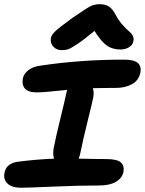

<svg xmlns="http://www.w3.org/2000/svg" viewBox="-20 -927 686 908"><path d="M272 -689.9Q247.6 -689.9 232.7 -705.8Q217.8 -721.7 220.2 -744.1Q221.7 -759.8 240 -777.8Q258.3 -795.9 323.2 -842.8Q335 -850.6 353.3 -863Q371.6 -875.5 378.7 -880.1Q385.7 -884.8 397.5 -891.8Q409.2 -898.9 415.8 -901.1Q422.4 -903.3 431.4 -905.3Q440.4 -907.2 450.2 -907.2Q479 -907.2 496.1 -895.5Q513.2 -883.8 526.9 -856.9Q541 -830.6 559.3 -809.8Q577.6 -789.1 589.1 -780Q600.6 -771 607.2 -759Q613.8 -747.1 610.8 -731.9Q607.4 -714.4 590.1 -703.6Q572.8 -692.9 549.8 -692.9Q512.2 -692.9 485.6 -711.2Q459 -729.5 426.8 -780.8Q375.5 -738.3 344 -717.5Q312.5 -696.8 300.5 -693.4Q288.6 -689.9 272 -689.9ZM80.1 -39.1Q36.6 -39.1 15.9 -58.6Q-4.9 -78.1 1 -108.9Q9.3 -154.3 64 -162.1Q150.4 -173.3 235.8 -176.8Q229 -195.3 233.9 -227.1Q244.1 -278.8 265.6 -366.7Q287.1 -454.6 293 -482.9Q293.9 -490.7 297.9 -502Q277.3 -500 243.7 -496.6Q210 -493.2 190.7 -491.7Q171.4 -490.2 152.8 -490.2Q113.8 -490.2 98.1 -508.1Q82.5 -525.9 87.9 -555.2Q92.3 -578.6 114.3 -595.2Q136.2 -611.8 168.9 -616.2Q359.4 -645 564.9 -645Q613.3 -645 631.3 -629.6Q649.4 -614.3 644 -583Q635.7 -546.4 604.2 -528.8Q572.8 -511.2 525.9 -511.2Q467.3 -511.2 418.9 -509.8Q425.8 -491.7 420.9 -465.8Q417 -445.3 395 -356.7Q373 -268.1 359.9 -203.1Q356.9 -188 352.1 -176.8Q430.2 -174.8 481 -174.8Q534.2 -174.8 551.5 -158.9Q568.8 -143.1 564 -115.2Q558.1 -84.5 528.3 -67.1Q498.5 -49.8 449.2 -49.8Q353.5 -49.8 230 -44.4Q106.4 -39.1 80.1 -39.1Z"/></svg>

Font: Shantell Sans Irregular
Style: Italic
Weight: 600
Italic angle: -11.31°
Designer: Stephen Nixon, Anya Danilova, Shantell Martin
Foundry: Arrow Type
Version: Version 1.006;[9816181b4]